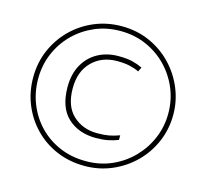

<svg xmlns="http://www.w3.org/2000/svg" viewBox="-105 -842 1042 969"><g transform="rotate(15 416.0 -357.0)"><path d="M416 8Q336 8 269 -20.5Q202 -49 153 -99.5Q104 -150 77 -216Q50 -282 50 -357Q50 -435 79 -501.5Q108 -568 158.5 -617.5Q209 -667 275 -694.5Q341 -722 416 -722Q496 -722 563 -692Q630 -662 679 -610.5Q728 -559 755 -493.5Q782 -428 782 -357Q782 -282 753.5 -215.5Q725 -149 674.5 -99Q624 -49 557.5 -20.5Q491 8 416 8ZM416 -17Q489 -17 551 -44.5Q613 -72 659 -119.5Q705 -167 730.5 -228Q756 -289 756 -357Q756 -426 730.5 -487Q705 -548 659 -595.5Q613 -643 551 -670Q489 -697 416 -697Q344 -697 282.5 -670.5Q221 -644 174.5 -597.5Q128 -551 102 -489.5Q76 -428 76 -357Q76 -288 100.5 -226.5Q125 -165 170 -118Q215 -71 277.5 -44Q340 -17 416 -17ZM435 -143Q343 -143 286.5 -196Q230 -249 230 -356Q230 -422 256.5 -470.5Q283 -519 330.5 -545.5Q378 -572 439 -572Q483 -572 511.5 -565Q540 -558 565 -546L554 -523Q531 -534 504 -540Q477 -546 439 -546Q359 -546 308 -495Q257 -444 257 -356Q257 -262 308 -215Q359 -168 435 -168Q470 -168 495 -172.5Q520 -177 550 -188V-164Q525 -154 497 -148.5Q469 -143 435 -143Z"/></g></svg>

Font: Noto Sans Lao Looped Thin
Style: Regular
Weight: 100
Designer: Mark Frömberg, Ben Mitchell
Foundry: The Fontpad Ltd
Version: Version 1.002; ttfautohint (v1.8.4.7-5d5b)